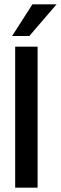

<svg xmlns="http://www.w3.org/2000/svg" viewBox="-20 -866 281 886"><path d="M241 -846 115.5 -700H36L129.5 -846ZM50 -650.5H153.5V0H50Z"/></svg>

Font: Overused Grotesk Medium
Style: Regular
Weight: 525
Version: Version 0.004